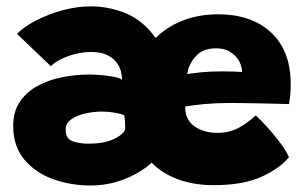

<svg xmlns="http://www.w3.org/2000/svg" viewBox="-20 -577 935 604"><path d="M265 6.5Q201 6.5 145.5 -14Q90 -34.5 55.8 -76Q21.5 -117.5 21.5 -180.5Q21.5 -225.5 42.2 -256.5Q63 -287.5 97.8 -306.5Q132.5 -325.5 175.2 -334Q218 -342.5 261.5 -342.5Q276.5 -342.5 297.5 -340.8Q318.5 -339 337.5 -335.5Q356.5 -332 364 -326Q363.5 -340 360.2 -352.8Q357 -365.5 350 -376Q339 -393 318.8 -403.2Q298.5 -413.5 266 -413.5Q231.5 -413.5 194.8 -400.5Q158 -387.5 140 -368.5L33.5 -470.5Q55.5 -493 93.8 -512.8Q132 -532.5 177.2 -544.8Q222.5 -557 265.5 -557Q316.5 -557 366.2 -539Q416 -521 453.5 -478Q462 -468 469.5 -457.5Q505.5 -493 555.5 -512.5Q605.5 -532 666.5 -532Q771 -532 832.2 -475.2Q893.5 -418.5 894.5 -316.5Q895 -282 889 -249.5Q881 -250 855.2 -250.5Q829.5 -251 797.5 -251.8Q765.5 -252.5 738 -252.8Q710.5 -253 700 -253Q659 -253 622 -249.5Q585 -246 562.5 -242Q562.5 -225.5 566.5 -213Q575.5 -187 602.5 -173Q629.5 -159 663 -159Q700.5 -159 729.5 -174.2Q758.5 -189.5 784.5 -214Q787.5 -211.5 801 -198Q814.5 -184.5 831.8 -164.5Q849 -144.5 865 -122.8Q881 -101 889 -82.5Q859 -46 801.2 -20.2Q743.5 5.5 652 5.5Q591.5 5.5 541.8 -12.2Q492 -30 457 -65Q420 -32 370 -12.8Q320 6.5 265 6.5ZM569.5 -344Q587.5 -347 615.2 -349.8Q643 -352.5 680 -352.5Q700.5 -352.5 717.5 -351.8Q734.5 -351 741.5 -350.5Q741.5 -359 738.5 -369.5Q732.5 -391.5 712 -408.2Q691.5 -425 659.5 -425Q617 -425 594.2 -398.2Q571.5 -371.5 569.5 -344ZM257.5 -125Q311.5 -125 342.8 -141.8Q374 -158.5 374 -174Q374 -197 371 -214.5Q359 -219.5 339.2 -222.8Q319.5 -226 300 -226Q275.5 -226 249.2 -220.2Q223 -214.5 204.8 -202Q186.5 -189.5 186.5 -169.5Q186.5 -140 209 -132.5Q231.5 -125 257.5 -125Z"/></svg>

Font: Grandstander ExtraBold
Style: Regular
Weight: 800
Designer: Tyler Finck
Foundry: Etcetera Type Co
Version: Version 1.200; ttfautohint (v1.8.3)